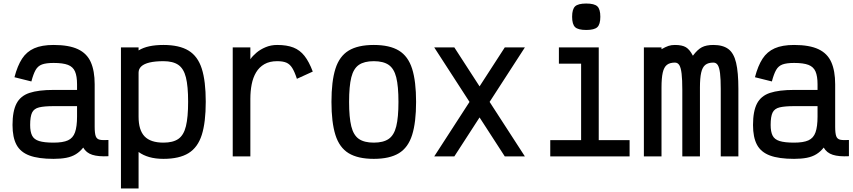

<svg xmlns="http://www.w3.org/2000/svg" viewBox="-20 -887 4840 1089"><path d="M284 14Q198 14 147 -5Q96 -24 73.5 -66Q51 -108 51 -178Q51 -256 73.5 -299.5Q96 -343 147 -360Q198 -377 284 -377H417V-409Q417 -455 405.5 -481.5Q394 -508 365.5 -519Q337 -530 284 -530Q242 -530 218.5 -521.5Q195 -513 182 -490Q169 -467 158 -425L62 -449Q79 -514 105 -554Q131 -594 174 -613Q217 -632 284 -632Q371 -632 422 -608Q473 -584 495 -534.5Q517 -485 517 -409V-168Q517 -131 523 -114.5Q529 -98 546 -94.5Q563 -91 595 -93V-1Q538 2 503.5 -9Q469 -20 452 -50Q434 -27 410.5 -12.5Q387 2 356 8Q325 14 284 14ZM284 -78Q337 -78 365.5 -91Q394 -104 405.5 -136.5Q417 -169 417 -226V-285H284Q231 -285 202 -278Q173 -271 162 -248.5Q151 -226 151 -178Q151 -140 162 -118Q173 -96 202 -87Q231 -78 284 -78Z M666 182V-618H766V-601Q792 -617 827 -624.5Q862 -632 907 -632Q997 -632 1049.5 -600Q1102 -568 1124.5 -497.5Q1147 -427 1147 -310Q1147 -193 1124.5 -122Q1102 -51 1049.5 -18.5Q997 14 907 14Q862 14 827 4Q792 -6 766 -25V182ZM907 -78Q961 -78 991.5 -99Q1022 -120 1034.5 -171Q1047 -222 1047 -310Q1047 -398 1034.5 -448Q1022 -498 991.5 -519Q961 -540 907 -540Q860 -540 828.5 -532.5Q797 -525 781.5 -510.5Q766 -496 766 -475V-225Q766 -149 800 -113.5Q834 -78 907 -78Z M1300 0V-618H1400V-551Q1413 -570 1435 -588.5Q1457 -607 1487 -619.5Q1517 -632 1552 -632Q1607 -632 1644 -617.5Q1681 -603 1707 -570Q1733 -537 1754 -481L1664 -440Q1651 -480 1637.5 -501.5Q1624 -523 1604.5 -531.5Q1585 -540 1552 -540Q1509 -540 1479.5 -523Q1450 -506 1432.5 -476.5Q1415 -447 1407.5 -408.5Q1400 -370 1400 -327V0Z M2100 14Q2010 14 1957.5 -18Q1905 -50 1882.5 -121.5Q1860 -193 1860 -309Q1860 -426 1882.5 -497Q1905 -568 1957.5 -600Q2010 -632 2100 -632Q2190 -632 2242.5 -600Q2295 -568 2317.5 -497Q2340 -426 2340 -309Q2340 -193 2317.5 -121.5Q2295 -50 2242.5 -18Q2190 14 2100 14ZM2100 -78Q2154 -78 2184.5 -99Q2215 -120 2227.5 -170.5Q2240 -221 2240 -309Q2240 -398 2227.5 -448Q2215 -498 2184.5 -519Q2154 -540 2100 -540Q2046 -540 2015.5 -519Q1985 -498 1972.5 -448Q1960 -398 1960 -309Q1960 -221 1972.5 -170.5Q1985 -120 2015.5 -99Q2046 -78 2100 -78Z M2843 0 2443 -618H2557L2957 0ZM2443 0 2843 -618H2957L2557 0Z M3276 0V-589L3339 -526H3150V-618H3376V0ZM3101 0V-92H3551V0ZM3305 -717Q3259 -717 3242 -733Q3225 -749 3225 -792Q3225 -835 3242 -851Q3259 -867 3305 -867Q3351 -867 3368 -851Q3385 -835 3385 -792Q3385 -749 3368 -733Q3351 -717 3305 -717Z M3632 0V-618H3732V-608Q3755 -621 3771 -626.5Q3787 -632 3808 -632Q3849 -632 3870.5 -619Q3892 -606 3910 -571Q3936 -606 3961 -619Q3986 -632 4026 -632Q4080 -632 4111 -609Q4142 -586 4155 -531.5Q4168 -477 4168 -383V0H4068V-383Q4068 -439 4064 -471.5Q4060 -504 4051 -518Q4042 -532 4026 -532Q3997 -532 3980.5 -519Q3964 -506 3957 -475Q3950 -444 3950 -391V0H3850V-377Q3850 -435 3846 -469Q3842 -503 3833 -517.5Q3824 -532 3808 -532Q3779 -532 3762.5 -519Q3746 -506 3739 -475Q3732 -444 3732 -391V0Z M4484 14Q4398 14 4347 -5Q4296 -24 4273.5 -66Q4251 -108 4251 -178Q4251 -256 4273.5 -299.5Q4296 -343 4347 -360Q4398 -377 4484 -377H4617V-409Q4617 -455 4605.5 -481.5Q4594 -508 4565.5 -519Q4537 -530 4484 -530Q4442 -530 4418.5 -521.5Q4395 -513 4382 -490Q4369 -467 4358 -425L4262 -449Q4279 -514 4305 -554Q4331 -594 4374 -613Q4417 -632 4484 -632Q4571 -632 4622 -608Q4673 -584 4695 -534.5Q4717 -485 4717 -409V-168Q4717 -131 4723 -114.5Q4729 -98 4746 -94.5Q4763 -91 4795 -93V-1Q4738 2 4703.5 -9Q4669 -20 4652 -50Q4634 -27 4610.5 -12.5Q4587 2 4556 8Q4525 14 4484 14ZM4484 -78Q4537 -78 4565.5 -91Q4594 -104 4605.5 -136.5Q4617 -169 4617 -226V-285H4484Q4431 -285 4402 -278Q4373 -271 4362 -248.5Q4351 -226 4351 -178Q4351 -140 4362 -118Q4373 -96 4402 -87Q4431 -78 4484 -78Z"/></svg>

Font: Victor Mono
Style: Bold
Weight: 700
Monospace: yes
Designer: Rune Bjørnerås
Version: Version 1.561;gftools[0.9.30]